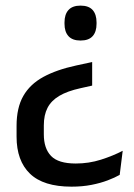

<svg xmlns="http://www.w3.org/2000/svg" viewBox="-20 -520 491 701"><path d="M316.5 -293.5V-207.5L274 -198Q226 -187.5 196.5 -170Q167 -152.5 153.5 -126.2Q140 -100 140 -62V-29.5Q140 22 166.5 49.5Q193 77 256.5 77Q304.5 77 348.5 63Q392.5 49 428 30.5L417 118.5Q399.5 128.5 373.2 138.5Q347 148.5 313.8 155Q280.5 161.5 241 161.5Q138.5 161.5 89.5 114.2Q40.5 67 40.5 -21V-60.5Q40.5 -126.5 65 -169.5Q89.5 -212.5 138 -239Q186.5 -265.5 258.5 -281ZM274 -499.5Q304 -499.5 318.2 -483.5Q332.5 -467.5 332.5 -438V-433Q332.5 -404 318.2 -388Q304 -372 274 -372Q244.5 -372 230 -388Q215.5 -404 215.5 -433V-438Q215.5 -467.5 230 -483.5Q244.5 -499.5 274 -499.5Z"/></svg>

Font: Anek Latin Medium Medium
Style: Regular
Weight: 500
Version: Version 1.003